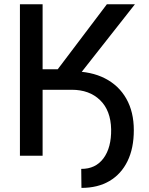

<svg xmlns="http://www.w3.org/2000/svg" viewBox="-20 -748 715 922"><path d="M221.7 -316.9V-405.3H324.7Q417.5 -405.8 484.1 -371.6Q550.8 -337.4 586.7 -273.9Q622.6 -210.4 622.6 -122.6Q622.6 -36.1 592.3 25.9Q562 87.9 505.9 121.1Q449.7 154.3 371.1 154.3L370.1 63Q439 63.5 477.1 12Q515.1 -39.6 513.7 -127.4Q511.7 -217.8 460.4 -267.3Q409.2 -316.9 324.7 -316.9ZM75.7 0V-727.5H184.6V-415.5H257.3L493.2 -727.5H627.9L304.7 -316.9H184.6V0Z"/></svg>

Font: Inter 20pt Medium
Style: Regular
Weight: 500
Version: Version 4.001;git-66647c0bb